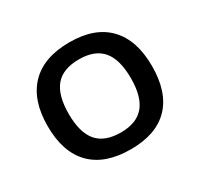

<svg xmlns="http://www.w3.org/2000/svg" viewBox="-119 -679 869 835"><g transform="rotate(-30 315.0 -261.5)"><path d="M317 7Q188 7 120.5 -61.5Q53 -130 53 -261Q53 -391 120.5 -460.5Q188 -530 317 -530Q444 -530 510.5 -460.5Q577 -391 577 -261Q577 -130 511 -61.5Q445 7 317 7ZM316 -78Q395 -78 433 -123Q471 -168 471 -261Q471 -355 433 -400Q395 -445 316 -445Q235 -445 197 -400Q159 -355 159 -261Q159 -168 197 -123Q235 -78 316 -78Z"/></g></svg>

Font: Asap Semi Expanded Medium
Style: Regular
Weight: 500
Width: 6
Designer: Pablo Cosgaya
Foundry: Omnibus-Type
Version: Version 3.001; ttfautohint (v1.8.4.7-5d5b)